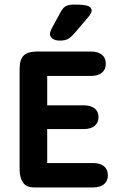

<svg xmlns="http://www.w3.org/2000/svg" viewBox="-20 -822 512 842"><path d="M187 -489H379Q410 -489 427 -503Q444 -517 444 -543Q444 -568 427 -582Q410 -596 379 -596H143Q102 -596 84 -578.5Q66 -561 66 -519V-77Q66 -46 80 -23Q94 0 130 0H388Q419 0 436 -14Q453 -28 453 -53Q453 -79 436 -93Q419 -107 388 -107H187V-256H348Q378 -256 395 -270Q412 -284 412 -308Q412 -333 395 -346.5Q378 -360 348 -360H187ZM382 -774Q382 -783 376 -789.5Q370 -796 354 -799Q338 -802 306 -802Q279 -802 266.5 -794Q254 -786 242 -762L205 -694Q199 -681 199 -672Q199 -662 210 -653Q221 -644 242 -644Q265 -644 278 -651Q291 -658 310 -680L372 -753Q376 -759 379 -764.5Q382 -770 382 -774Z"/></svg>

Font: Beiruti
Style: Bold
Weight: 700
Designer: Arlette Boutros
Foundry: Boutros
Version: Version 1.41